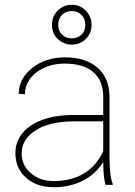

<svg xmlns="http://www.w3.org/2000/svg" viewBox="-20 -780 568 810"><path d="M455.6 0C455.6 0 455.6 -4.4 455.6 -4.4C455.6 -4.4 455.6 -4.4 455.6 -4.4C446.3 -25.4 441.9 -64.5 441.9 -122.6C441.9 -122.6 441.9 -375 441.9 -375C441.9 -375 441.9 -375 441.9 -375C440.9 -426.8 423.8 -466.8 390.1 -495.6C356.4 -523.9 311.5 -538.1 254.4 -538.1C254.4 -538.1 254.4 -538.1 254.4 -538.1C199.7 -538.1 153.3 -522.9 115.7 -493.2C78.1 -463.4 59.1 -426.8 59.1 -383.8C59.1 -383.8 85.4 -382.8 85.4 -382.8C85.4 -382.8 85.4 -382.8 85.4 -382.8C85.4 -419.4 101.6 -449.7 133.8 -474.6C166 -499.5 206.1 -511.7 254.4 -511.7C254.4 -511.7 254.4 -511.7 254.4 -511.7C306.2 -511.7 346.2 -499.5 374 -475.1C401.9 -450.7 415.5 -416.5 415.5 -372.1C415.5 -372.1 415.5 -294.9 415.5 -294.9C415.5 -294.9 285.2 -294.9 285.2 -294.9C285.2 -294.9 285.2 -294.9 285.2 -294.9C212.4 -294.4 154.3 -279.3 110.8 -250.5C66.9 -221.2 44.9 -182.1 44.9 -133.8C44.9 -133.8 44.9 -133.8 44.9 -133.8C44.9 -91.3 60.1 -56.6 89.8 -30.3C119.6 -3.4 158.7 9.8 207.5 9.8C207.5 9.8 207.5 9.8 207.5 9.8C252.9 9.8 293.9 0.5 330.1 -18.1C366.2 -36.6 394.5 -63 415.5 -96.7C415.5 -96.7 415.5 -96.7 415.5 -96.7C415.5 -54.7 418.9 -22.5 425.3 0C425.3 0 455.6 0 455.6 0ZM207.5 -16.1C168 -16.1 135.7 -27.3 109.9 -49.8C84 -72.3 71.3 -99.6 71.3 -131.8C71.3 -131.8 71.3 -131.8 71.3 -131.8C71.3 -168.5 87.4 -198.7 120.1 -223.1C120.1 -223.1 120.1 -223.1 120.1 -223.1C160.2 -252.9 217.8 -268.1 293.5 -268.1C293.5 -268.1 415.5 -268.1 415.5 -268.1C415.5 -268.1 415.5 -142.6 415.5 -142.6C415.5 -142.6 415.5 -142.6 415.5 -142.6C397.5 -102.5 371.1 -71.3 335.4 -49.3C299.8 -27.3 256.8 -16.1 207.5 -16.1C207.5 -16.1 207.5 -16.1 207.5 -16.1ZM282.7 -759.8C259.8 -759.8 240.2 -752 224.1 -735.8C207.5 -719.7 199.2 -699.2 199.2 -674.8C199.2 -650.4 207.5 -630.4 224.1 -615.2C240.7 -599.6 260.3 -591.8 282.7 -591.8C282.7 -591.8 282.7 -591.8 282.7 -591.8C306.2 -591.8 326.2 -599.6 342.3 -615.7C358.4 -631.8 366.2 -651.4 366.2 -674.8C366.2 -698.2 358.4 -718.3 342.3 -734.9C326.2 -751.5 306.2 -759.8 282.7 -759.8C282.7 -759.8 282.7 -759.8 282.7 -759.8ZM225.6 -674.8C225.6 -692.4 231 -706.5 241.7 -717.3C252.4 -728 266.1 -733.4 282.7 -733.4C299.3 -733.4 313 -728 323.7 -717.3C334.5 -706.5 339.8 -692.4 339.8 -674.8C339.8 -674.8 339.8 -674.8 339.8 -674.8C339.8 -657.7 334.5 -644 323.7 -633.8C313 -623.5 299.3 -618.2 282.7 -618.2C266.1 -618.2 252.4 -623.5 241.7 -633.8C231 -644 225.6 -657.7 225.6 -674.8C225.6 -674.8 225.6 -674.8 225.6 -674.8Z"/></svg>

Font: WOX
Style: Regular
Weight: 500
Designer: Google
Foundry: ""
Version: ""